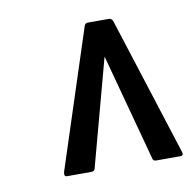

<svg xmlns="http://www.w3.org/2000/svg" viewBox="-50 -733 435 433"><g transform="rotate(-10 168.0 -516.5)"><path d="M71 -350Q63 -350 66 -361L169 -677Q171 -683 177 -683H225Q231 -683 234 -677L335 -361Q339 -350 331 -350H275Q268 -350 267 -356L201 -601L135 -356Q134 -350 126 -350Z"/></g></svg>

Font: Sofia Sans Extra Condensed Medium
Style: Italic
Weight: 500
Italic angle: -9°
Version: Version 4.100